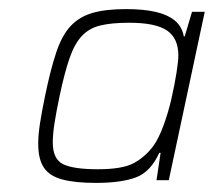

<svg xmlns="http://www.w3.org/2000/svg" viewBox="-20 -714 470 422"><path d="M191 -312Q145 -312 117 -319.5Q89 -327 76.5 -345.5Q64 -364 64 -398Q64 -418 68 -443.5Q72 -469 79 -503Q91 -561 103.5 -598.5Q116 -636 135 -656.5Q154 -677 183 -685.5Q212 -694 257 -694Q295 -694 321.5 -688Q348 -682 364 -669Q380 -656 384 -634H386L402 -688H430L351 -318H324L333 -378H330Q311 -336 278.5 -324Q246 -312 191 -312ZM195 -342Q248 -342 273 -355Q298 -368 317 -393Q329 -410 339.5 -438.5Q350 -467 357 -498Q364 -529 368 -554.5Q372 -580 372 -592Q372 -630 347 -647Q322 -664 264 -664Q225 -664 200.5 -658Q176 -652 160 -635Q144 -618 133 -586.5Q122 -555 111 -503Q104 -470 100 -444.5Q96 -419 96 -401Q96 -364 119 -353Q142 -342 195 -342Z"/></svg>

Font: Saira Thin
Style: Italic
Weight: 100
Italic angle: -12°
Designer: Hector Gatti with collaboration of the Omnibus-Type team
Foundry: Omnibus-Type
Version: Version 1.101